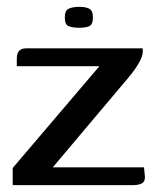

<svg xmlns="http://www.w3.org/2000/svg" viewBox="-20 -540 459 560"><path d="M134 -52H400L402 -32Q405 -14 396.5 -7Q388 0 367 0H17V-50L270 -347H29V-369Q29 -399 56 -399H396Q399 -380 385.5 -357Q372 -334 354 -313ZM211 -459Q192 -459 180.5 -463.5Q169 -468 169 -489Q169 -510 181 -515Q193 -520 212 -520Q230 -520 240.5 -514.5Q251 -509 251 -489Q251 -468 240 -463.5Q229 -459 211 -459Z"/></svg>

Font: Genos Medium
Style: Regular
Weight: 500
Designer: Robert E. Leuschke
Foundry: Robert E. Leuschke
Version: Version 1.010; ttfautohint (v1.8.3)